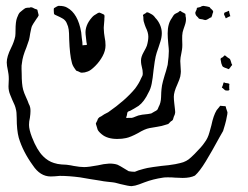

<svg xmlns="http://www.w3.org/2000/svg" viewBox="-20 -600 845 655"><path d="M179 -580H182Q199 -580 209 -574Q246 -554 257 -490Q259 -468 261 -456Q261 -446 262 -445Q264 -445 265 -446Q275 -446 276 -447Q277 -448 276 -451.5Q275 -455 275 -456L272 -483Q269 -513 294 -541Q300 -548 310 -553Q311 -554 313 -555Q315 -556 318 -557Q320 -557 324.5 -555Q329 -553 331 -552L335 -550Q337 -548 336.5 -542.5Q336 -537 336 -536V-532Q336 -526 335 -519.5Q334 -513 334 -507V-503Q334 -496 335 -487Q336 -478 337 -473Q340 -460 340 -445Q340 -427 330 -408.5Q320 -390 305 -375Q289 -359 279 -356Q269 -352 259 -352Q256 -352 253 -353.5Q250 -355 248 -356L240 -359L235 -366Q227 -377 225 -387Q218 -412 216 -466Q216 -472 215.5 -486Q215 -500 212 -510Q207 -525 202 -530Q199 -534 192.5 -537.5Q186 -541 184 -542L169 -549Q168 -550 167 -550Q166 -550 165 -552Q164 -553 164 -555Q164 -557 163.5 -562.5Q163 -568 164 -572Q177 -580 179 -580ZM651 -568Q651 -571 652 -573Q653 -574 657 -574.5Q661 -575 663 -576Q669 -580 674 -580L686 -578L694 -576Q696 -575 697 -573Q698 -571 700 -570Q701 -569 704 -566Q707 -563 707 -561Q708 -560 706.5 -557Q705 -554 705 -553Q705 -551 703.5 -547Q702 -543 701 -541Q700 -540 698.5 -540Q697 -540 696 -539Q694 -538 689.5 -535Q685 -532 682 -532Q681 -531 678 -532Q675 -533 674 -533Q672 -534 667 -534.5Q662 -535 660 -536Q657 -537 656 -540Q655 -541 651 -545Q647 -549 646 -556Q647 -560 651 -568ZM728 -235 731 -239H733L744 -238H747Q750 -238 750.5 -235.5Q751 -233 751 -232Q752 -228 753.5 -224.5Q755 -221 756 -217Q756 -211 754 -203Q752 -190 747.5 -174.5Q743 -159 741 -153L729 -132Q703 -84 682 -49.5Q661 -15 645 -1Q629 7 603 7L577 6Q568 5 552 5Q541 5 536 6Q502 11 473 22Q468 24 454.5 29Q441 34 429 35Q419 35 391 28Q386 27 379.5 25Q373 23 365 22Q358 21 346.5 20Q335 19 320 16Q311 15 288 11L253 5Q215 0 184 0Q164 2 153 2Q117 2 92 -36Q58 -83 44 -130Q37 -156 37 -198Q37 -218 34 -228Q32 -239 22 -259Q21 -262 15 -276Q9 -290 9 -305L10 -330Q10 -340 9 -347Q8 -354 7 -359Q3 -377 3 -387Q3 -407 18 -437Q28 -457 32 -476Q33 -483 33 -497Q33 -526 38 -539Q43 -553 48 -558L59 -567L66 -572Q70 -574 82 -574Q84 -576 87 -575Q89 -575 92 -573.5Q95 -572 97 -571Q98 -570 102 -569Q106 -568 107 -567Q108 -566 108.5 -562Q109 -558 110 -556L112 -548Q111 -545 109 -542Q107 -539 106 -538Q91 -516 89 -511Q87 -506 85.5 -498Q84 -490 83 -486Q81 -472 79 -464L70 -438Q57 -407 55 -386Q53 -377 53.5 -365Q54 -353 54 -349Q54 -312 59 -294Q62 -283 68.5 -269Q75 -255 78 -246Q82 -239 83 -233Q84 -229 84 -221Q84 -212 82 -198Q79 -186 79 -174Q79 -158 89 -132Q106 -88 127 -67Q144 -50 164 -44Q176 -40 189.5 -39Q203 -38 207 -38Q223 -36 231 -34Q253 -30 267 -30Q282 -30 314 -36Q334 -41 353 -42Q370 -42 381 -38Q388 -35 409 -22L419 -16Q429 -14 440 -14Q446 -16 453 -19Q473 -25 483 -27Q499 -30 531 -34Q556 -36 578 -40Q582 -41 594 -43.5Q606 -46 615 -51Q623 -55 632 -63.5Q641 -72 644 -75Q669 -100 678 -114Q689 -128 694.5 -148.5Q700 -169 701 -172Q708 -206 719 -224ZM441 -298Q455 -317 461 -332L466 -342Q467 -345 467 -350Q467 -361 464 -371Q463 -375 462 -380.5Q461 -386 461 -394Q461 -406 470 -422Q479 -438 481 -444Q486 -461 486 -475Q486 -489 477 -507Q474 -514 470 -528Q469 -533 469 -543Q467 -547 468 -549Q469 -551 477 -555Q480 -558 481 -558H482Q485 -558 489.5 -555.5Q494 -553 496 -552Q504 -548 510 -539Q520 -529 526 -515Q532 -501 532 -487Q532 -473 527 -457.5Q522 -442 521 -439Q513 -417 511 -407Q508 -394 504 -362Q501 -332 497.5 -314.5Q494 -297 487 -285Q472 -253 453 -239Q445 -234 437.5 -229.5Q430 -225 424 -222Q423 -222 419.5 -220.5Q416 -219 415 -217Q414 -215 413.5 -210.5Q413 -206 412 -204Q412 -203 411 -201Q410 -199 411 -198Q413 -197 414.5 -197.5Q416 -198 417 -198H430Q435 -199 441.5 -202Q448 -205 452 -206Q462 -209 485 -211L496 -213Q498 -214 508 -220Q510 -221 512 -222Q514 -223 516 -225Q518 -227 519 -230Q520 -233 521 -235Q529 -249 529.5 -268.5Q530 -288 531 -296Q532 -308 536 -323Q540 -338 542 -344Q546 -355 552 -379Q556 -409 556 -426Q556 -433 554 -451Q552 -473 552 -486Q552 -519 566 -538Q568 -541 570 -544.5Q572 -548 575 -551Q577 -553 588 -558Q593 -563 595 -563Q597 -562 599.5 -560Q602 -558 605 -557L612 -553Q613 -551 613 -547Q613 -543 614 -541Q616 -529 610.5 -513.5Q605 -498 603 -490Q601 -479 601.5 -466Q602 -453 602 -447Q602 -438 601 -431.5Q600 -425 599 -420Q595 -402 595 -392Q595 -383 596 -374Q597 -365 597 -356Q597 -351 595 -339Q593 -330 585 -312Q573 -286 573 -270Q573 -261 574.5 -248Q576 -235 577 -226Q577 -224 577.5 -220Q578 -216 577 -213Q577 -210 573 -202L570 -192Q568 -188 563 -186Q554 -177 554 -177L544 -174Q533 -170 516.5 -167.5Q500 -165 490 -163Q474 -160 451 -146Q425 -132 410 -129Q397 -126 380 -126Q346 -126 327 -142Q316 -151 313 -158Q312 -160 311.5 -163Q311 -166 310 -168Q307 -177 307 -179L312 -189Q314 -196 316 -197Q319 -201 325 -203Q334 -210 349 -217Q408 -258 441 -298ZM756 -561Q757 -561 758 -562Q759 -563 761 -563Q762 -562 762 -558L765 -547L766 -545Q765 -544 763 -544L753 -539Q751 -537 750 -538Q749 -538 749 -540Q749 -542 748 -543Q748 -544 745.5 -548Q743 -552 746 -557ZM733 -395Q733 -396 732.5 -397.5Q732 -399 733 -400Q733 -402 740 -405Q746 -411 746 -411Q749 -411 755 -405Q764 -399 764 -399Q766 -396 767 -392.5Q768 -389 769 -386Q769 -384 770.5 -382Q772 -380 772 -378Q768 -374 767 -372Q766 -371 764.5 -368.5Q763 -366 760 -364L753 -367Q750 -368 747 -369Q744 -370 741 -372Q738 -374 735 -384ZM739 -300Q738 -300 737.5 -300.5Q737 -301 737 -302L738 -304Q740 -308 742 -316Q743 -317 743 -319Q745 -319 749 -317Q752 -317 756.5 -316Q761 -315 762 -314Q763 -313 762.5 -311.5Q762 -310 762 -309V-298Q762 -297 762.5 -295.5Q763 -294 762 -293Q761 -291 756.5 -291Q752 -291 748 -292Z"/></svg>

Font: Rubik-Burned
Style: Regular
Weight: 400
Designer: NaN (generative design), Hubert & Fischer (Rubik source font outlines)
Foundry: NaN, Hubert & Fischer
Version: Version 1.000